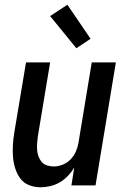

<svg xmlns="http://www.w3.org/2000/svg" viewBox="-20 -784 540 812"><path d="M152 8Q126 8 103 -1Q80 -10 66 -29Q52 -48 44.5 -71.5Q37 -95 35 -119.5Q33 -144 34.5 -170Q36 -196 40 -221L90 -520H192L140 -207Q138 -193 137 -178Q136 -163 137 -149Q138 -135 143 -122Q148 -109 156.5 -99Q165 -89 179 -84.5Q193 -80 207 -80Q226 -80 245 -87.5Q264 -95 278.5 -110Q293 -125 301 -143.5Q309 -162 312 -181L368 -520H470L384 0H282L294 -75Q283 -57 267.5 -40.5Q252 -24 233 -13Q214 -2 193 3Q172 8 152 8ZM303 -580 192 -716 265 -764 363 -620Z"/></svg>

Font: Iosevka SS18 Semibold
Style: Italic
Weight: 600
Italic angle: -9°
Monospace: yes
Designer: Belleve Invis
Foundry: Belleve Invis
Version: Version 25.1.1; ttfautohint (v1.8.4)